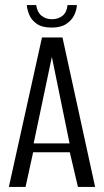

<svg xmlns="http://www.w3.org/2000/svg" viewBox="-20 -739 411 759"><path d="M15 0 146 -591H227L356 0H288L256 -137H111L81 0ZM113 -172H255L185 -514ZM184 -630Q146 -630 125 -645Q104 -660 95.5 -681Q87 -702 86 -719H123Q127 -691 144 -677Q161 -663 185 -663Q210 -663 227 -676.5Q244 -690 247 -719H284Q283 -699 273 -678.5Q263 -658 241.5 -644Q220 -630 184 -630Z"/></svg>

Font: Alumni Sans
Style: Regular
Weight: 400
Designer: Robert E. Leuschke
Foundry: Robert E. Leuschke
Version: Version 1.018